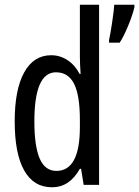

<svg xmlns="http://www.w3.org/2000/svg" viewBox="-20 -780 587 810"><path d="M42 -268Q42 -402 82 -474.5Q122 -547 196 -547Q233 -547 264.5 -526.5Q296 -506 316 -468H320Q317 -513 317 -542V-760H398V0H333L322 -68H317Q295 -29 266 -9.5Q237 10 199 10Q122 10 82 -61Q42 -132 42 -268ZM317 -244V-274Q317 -378 292.5 -426.5Q268 -475 216 -475Q125 -475 125 -268Q125 -163 147.5 -111Q170 -59 218 -59Q317 -59 317 -244ZM547 -750Q540 -718 521 -672Q502 -626 485 -600H440V-611Q445 -632 453 -685Q461 -738 462 -760H547Z"/></svg>

Font: Noto Sans UI Cond
Style: Regular
Weight: 400
Width: 3
Designer: Monotype Design Team
Foundry: Monotype Imaging Inc.
Version: Version 1.001